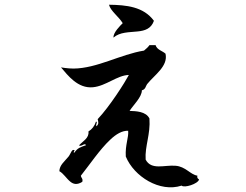

<svg xmlns="http://www.w3.org/2000/svg" viewBox="-20 -774 1040 812"><path d="M631 -686C587 -746 514 -753 441 -754C447 -728 483 -703 499 -676C489 -666 458 -636 460 -615C487 -639 526 -637 562 -641C592 -644 619 -652 631 -686ZM822 -15C822 -15 811 -20 815 -31C784 -36 765 -70 722 -73C676 -77 620 -53 596 -99C592 -155 617 -206 612 -273C597 -303 555 -304 528 -305C543 -329 580 -363 580 -392C596 -396 596 -410 602 -418C633 -457 692 -494 680 -547C667 -559 644 -563 638 -583H612C606 -574 597 -567 589 -560C489 -544 391 -485 291 -484C266 -484 238 -489 238 -489C267 -455 309 -399 373 -405C428 -410 476 -456 525 -457C508 -425 445 -325 393 -270C396 -258 399 -250 388 -240C383 -249 395 -257 386 -260C380 -241 369 -227 354 -218C358 -190 330 -177 314 -159C325 -152 338 -172 344 -160C319 -151 309 -149 294 -128C288 -129 296 -138 296 -138C284 -147 280 -125 270 -112C252 -90 232 -76 231 -50C248 -41 261 -19 277 -6C290 5 306 9 328 -5C332 -19 323 -21 322 -31C358 -76 402 -142 446 -183C471 -207 497 -222 522 -221C525 -193 509 -162 512 -112C547 -27 656 41 748 11C759 22 817 4 822 -15Z"/></svg>

Font: Yuji Syuku Std R
Style: Regular
Weight: 400
Designer: Kataoka Yuji
Foundry: Kinuta Font Factory
Version: Version 3.000;hotconv 1.0.111;makeotfexe 2.5.65597